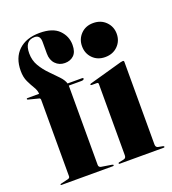

<svg xmlns="http://www.w3.org/2000/svg" viewBox="-131 -814 818 913"><g transform="rotate(-20 278.0 -357.5)"><path d="M218 -30.5Q218 -19 230 -16.5L283 -8Q289 -7 289 -3.5Q289 0 284.5 0H23.5Q20 0 20 -3Q20 -5.5 25 -6.5L61 -15Q71.5 -17.5 71.5 -26.5V-413Q71.5 -421 65 -422.5L12.5 -436Q8.5 -437 8.5 -440Q8.5 -443.5 13 -443.5H72Q71.5 -461 60.2 -479.2Q49 -497.5 38 -520.5Q27 -543.5 27 -575.5Q27 -641.5 65.8 -678.2Q104.5 -715 172.5 -715Q238.5 -715 269.8 -683.5Q301 -652 301 -608Q301 -572.5 283.5 -555.8Q266 -539 238 -539Q209.5 -539 190.8 -558.5Q172 -578 172 -610.5V-670Q172 -704.5 143.5 -704.5Q93.5 -704.5 93.5 -640Q93.5 -604.5 110.2 -576.2Q127 -548 150 -524.8Q173 -501.5 192 -481.5Q211 -461.5 216 -443.5H289.5Q295.5 -443.5 295.5 -440Q295.5 -432 281 -432H218ZM428 -500Q389.5 -500 365.2 -524.8Q341 -549.5 341 -586Q341 -622 365.2 -647Q389.5 -672 428 -672Q467 -672 491.8 -647Q516.5 -622 516.5 -586Q516.5 -549.5 491.8 -524.8Q467 -500 428 -500ZM505 -447.5V-30Q505 -15 517 -12.5L540.5 -8Q546 -6.5 546 -3.5Q546 0 541.5 0H318Q314 0 314 -3.5Q314 -6.5 319 -7.5L343 -12.5Q355 -15 355 -29.5V-390Q355 -397.5 347.5 -397.5H321.5Q316 -397.5 316 -401.5Q316 -404 321 -405.5L487 -452Q496 -454 499 -454Q505 -454 505 -447.5Z"/></g></svg>

Font: Fraunces 144pt S000
Style: Bold
Weight: 700
Version: Version 1.000; ttfautohint (v1.8.3)